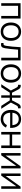

<svg xmlns="http://www.w3.org/2000/svg" viewBox="2456 -3074 634 5586"><g transform="rotate(90 2773.0 -281.0)"><path d="M519.8 -562.5H72.9V0H149V-489.6H443.8V0H519.8Z M901 15.6C1067.7 15.6 1167.7 -105.2 1167.7 -282.3C1167.7 -456.3 1068.8 -578.1 901 -578.1C736.5 -578.1 634.4 -458.3 634.4 -282.3C634.4 -107.3 733.3 15.6 901 15.6ZM1086.5 -282.3C1086.5 -149 1025 -57.3 901 -57.3C779.2 -57.3 715.6 -145.8 715.6 -282.3C715.6 -413.5 775 -505.2 901 -505.2C1024 -505.2 1086.5 -417.7 1086.5 -282.3Z M1353.1 -562.5C1342.7 -383.3 1332.3 -252.1 1314.6 -151C1304.2 -87.5 1292.7 -55.2 1230.2 -66.7V0C1334.4 20.8 1365.6 -14.6 1383.3 -109.4C1400 -192.7 1412.5 -326 1425 -489.6H1659.4V0H1736.5V-562.5Z M2117.7 15.6C2284.4 15.6 2384.4 -105.2 2384.4 -282.3C2384.4 -456.3 2285.4 -578.1 2117.7 -578.1C1953.1 -578.1 1851 -458.3 1851 -282.3C1851 -107.3 1950 15.6 2117.7 15.6ZM2303.1 -282.3C2303.1 -149 2241.7 -57.3 2117.7 -57.3C1995.8 -57.3 1932.3 -145.8 1932.3 -282.3C1932.3 -413.5 1991.7 -505.2 2117.7 -505.2C2240.6 -505.2 2303.1 -417.7 2303.1 -282.3Z M2431.2 0 2517.7 -1 2676 -247.9H2753.1V0H2824V-247.9H2901L3059.4 -1L3145.8 0L2963.5 -280.2L3045.8 -438.5C3058.3 -461.5 3067.7 -475 3082.3 -481.3C3096.9 -488.5 3112.5 -490.6 3131.2 -489.6V-562.5C3102.1 -569.8 3065.6 -567.7 3038.5 -549C3013.5 -531.2 3001 -509.4 2984.4 -477.1L2899 -313.5H2824V-562.5H2753.1V-313.5H2678.1L2593.8 -477.1C2577.1 -509.4 2564.6 -532.3 2538.5 -550C2509.4 -568.8 2475 -571.9 2446.9 -562.5V-489.6C2467.7 -490.6 2483.3 -488.5 2495.8 -481.3C2508.3 -474 2517.7 -462.5 2531.2 -438.5L2613.5 -280.2Z M3259.4 -259.4H3702.1C3707.3 -447.9 3620.8 -578.1 3443.8 -578.1C3277.1 -578.1 3177.1 -457.3 3177.1 -279.2C3177.1 -107.3 3277.1 15.6 3445.8 15.6C3555.2 15.6 3646.9 -39.6 3691.7 -138.5L3619.8 -165.6C3584.4 -93.8 3522.9 -57.3 3443.8 -57.3C3328.1 -57.3 3265.6 -136.5 3259.4 -259.4ZM3443.8 -508.3C3556.3 -509.4 3610.4 -439.6 3621.9 -325H3260.4C3271.9 -434.4 3330.2 -509.4 3443.8 -508.3Z M4211.5 -562.5V-317.7H3893.8V-562.5H3817.7V0H3893.8V-244.8H4211.5V0H4287.5V-562.5Z M4880.2 -562.5H4816.7L4507.3 -128.1V-562.5H4433.3V0H4497.9L4806.2 -438.5V0H4880.2Z M5472.9 -562.5H5409.4L5100 -128.1V-562.5H5026V0H5090.6L5399 -438.5V0H5472.9Z"/></g></svg>

Font: Manrope3
Style: Regular
Weight: 400
Width: 4
Designer: Mikhail Sharanda
Foundry: Mikhail Sharanda
Version: Version 3.000;PS 003.000;hotconv 1.0.88;makeotf.lib2.5.64775